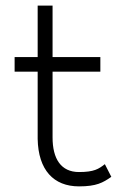

<svg xmlns="http://www.w3.org/2000/svg" viewBox="-20 -652 456 683"><path d="M32 -397H114V-158C116 -47 171 11 261 11C323 11 346 -2 376 -23L353 -68C331 -51 315 -40 261 -40C197 -40 167 -87 167 -163V-397H337V-449H167V-632H114V-449H32Z"/></svg>

Font: Charger Sport
Style: ExLitNrw
Weight: 200
Designer: Jasper
Foundry: Cannot Into Space Fonts
Version: Version 1.1